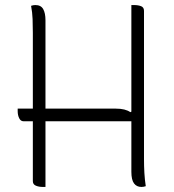

<svg xmlns="http://www.w3.org/2000/svg" viewBox="-20 -730 690 760"><path d="M50 -300H110V-600Q110 -628 109 -654.5Q108 -681 103 -707Q112 -710 120 -710Q142 -710 151 -694Q160 -678 160 -650V-300H439Q476 -300 496 -286L500 -288V-710H510Q527 -710 538.5 -705.5Q550 -701 550 -687V-100Q550 -72 551.5 -45.5Q553 -19 557 7Q548 10 540 10Q521 10 510.5 -4Q500 -18 500 -50V-250H160V10H150Q134 10 122 5Q110 0 110 -13V-250H73Q62 -250 56 -262Q50 -274 50 -290Z"/></svg>

Font: Recursive Sn Csl St Lt
Style: Regular
Weight: 300
Version: Version 1.079;hotconv 1.0.112;makeotfexe 2.5.65598; ttfautoh